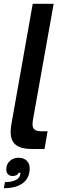

<svg xmlns="http://www.w3.org/2000/svg" viewBox="-22 -783 331 1009"><path d="M145 0Q90 0 62 -21Q34 -42 34 -90Q34 -111 38 -131L150 -763H260L152 -158Q149 -142 149 -129Q149 -110 160.5 -101.5Q172 -93 197 -93H228L212 0ZM4 174Q37 174 58 164.5Q79 155 84 137Q86 129 86 125H76Q73 133 64.5 137.5Q56 142 45 142Q29 142 20 132.5Q11 123 11 107Q11 80 29.5 63Q48 46 75 46Q103 46 118.5 61.5Q134 77 134 102Q134 152 98.5 179Q63 206 -2 206Z"/></svg>

Font: Open Sauce One Medium Italic
Style: Regular
Weight: 500
Italic angle: -10°
Designer: Alfredo Marco Pradil
Foundry: Creative Sauce Fz LLC
Version: Version 1.477